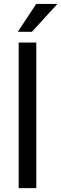

<svg xmlns="http://www.w3.org/2000/svg" viewBox="-20 -969 315 989"><path d="M167 -750V0H76.2V-750ZM71.8 -805.2 166.5 -948.7H275.4L144.5 -805.2Z"/></svg>

Font: Vazirmatn FD
Style: Regular
Weight: 400
Designer: Saber Rastikerdar
Foundry: Saber Rastikerdar
Version: Version 33.001